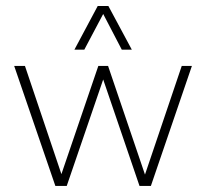

<svg xmlns="http://www.w3.org/2000/svg" viewBox="-20 -615 681 635"><path d="M321.3 -568.8 382.8 -450.7H416L338.4 -595.2H303.2L226.1 -450.7H258.8ZM581.1 -397 459.5 -37.6 337.4 -397H305.2L183.1 -39.1L62.5 -397H26.9L163.1 0H200.7L321.3 -352.1L441.4 0H479L614.7 -397Z"/></svg>

Font: Now ExtraLight
Style: Regular
Weight: 200
Designer: Alfredo Marco Pradil
Foundry: Alfredo Marco Pradil
Version: Version 1.200;hotconv 1.0.109;makeotfexe 2.5.65596